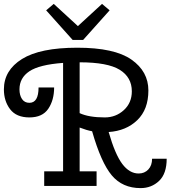

<svg xmlns="http://www.w3.org/2000/svg" viewBox="-20 -955 882 986"><path d="M836 -140Q836 -63 797 -26Q758 11 702 11Q609 11 554 -54.5Q499 -120 453 -281Q425 -286 389 -300V-75H476V0H207V-75H304V-632Q182 -623 131 -589Q80 -555 80 -496Q80 -466 93 -446.5Q106 -427 131 -427Q178 -427 178 -506Q178 -506 258 -506Q258 -441 228 -396.5Q198 -352 131 -352Q64 -352 32 -394Q0 -436 0 -496Q0 -594 93 -652Q186 -710 377 -710Q568 -710 655 -649Q742 -588 742 -490.5Q742 -393 685 -338Q628 -283 538 -277Q571 -162 608 -113Q645 -64 692 -64Q722 -64 741.5 -84.5Q761 -105 761 -140ZM389 -635V-374Q436 -352 518 -352Q575 -352 616 -389.5Q657 -427 657 -486Q657 -558 595 -596.5Q533 -635 389 -635ZM543 -902 407 -750H353L217 -902L256 -935L380 -821L504 -935Z"/></svg>

Font: Cherry Swash
Style: Regular
Weight: 400
Designer: Kasatkina Nataliya
Foundry: Nataliya Kasatkina
Version: Version 1.001